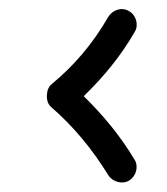

<svg xmlns="http://www.w3.org/2000/svg" viewBox="-20 -514 360 414"><path d="M258.8 -125C273.9 -134.3 279.3 -155.8 270 -169.9C238.8 -222.2 201.7 -266.1 160.6 -306.6C202.1 -347.2 239.3 -391.1 270.5 -445.3C279.8 -460.4 273.4 -481.9 257.8 -490.2C242.7 -499.5 222.7 -492.7 213.4 -477.5C179.7 -418.9 138.7 -371.6 91.3 -332.5C85 -327.1 81.5 -319.3 81.1 -308.6C80.6 -297.9 83.5 -289.1 90.8 -282.7C137.7 -242.2 178.7 -192.9 213.9 -135.7C223.1 -121.6 244.6 -115.7 258.8 -125Z"/></svg>

Font: Mikhak Medium
Style: Regular
Weight: 500
Designer: Amin Abedi
Version: Version 3.2